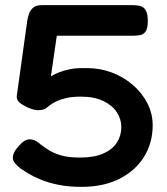

<svg xmlns="http://www.w3.org/2000/svg" viewBox="-20 -710 649 747"><path d="M297 17Q247 17 207.5 9Q168 1 138 -11.5Q108 -24 88.5 -36Q69 -48 59 -55Q47 -65 38.5 -74.5Q30 -84 30 -97Q30 -107 35.5 -118Q41 -129 54 -143Q65 -156 75.5 -162Q86 -168 96 -168Q105 -168 115.5 -163.5Q126 -159 142 -145Q154 -136 171.5 -125Q189 -114 217.5 -105.5Q246 -97 291 -97Q346 -97 381.5 -112.5Q417 -128 434.5 -155Q452 -182 452 -215Q452 -247 434 -274Q416 -301 381 -317.5Q346 -334 294 -334Q261 -334 237.5 -328.5Q214 -323 198 -315Q182 -307 173 -300Q165 -293 157.5 -288Q150 -283 138 -282Q127 -280 115.5 -282.5Q104 -285 87 -292Q65 -303 55 -312Q45 -321 45 -335L86 -629Q88 -641 92.5 -655.5Q97 -670 109.5 -680.5Q122 -691 147 -690H497Q513 -690 526 -686.5Q539 -683 547 -670Q555 -657 555 -628Q555 -601 547.5 -589Q540 -577 527.5 -574Q515 -571 499 -571H201L178 -413Q194 -423 212 -429.5Q230 -436 251 -440.5Q272 -445 298 -445H320Q370 -445 416 -427.5Q462 -410 497.5 -379Q533 -348 553.5 -308Q574 -268 574 -223Q574 -154 540.5 -100Q507 -46 445 -14.5Q383 17 297 17Z"/></svg>

Font: Fredoka SemiExpanded Medium
Style: Regular
Weight: 500
Width: 6
Designer: Ben Nathan
Foundry: Milena B. Brandão, Ben Nathan
Version: Version 2.001